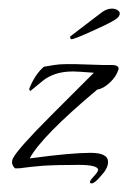

<svg xmlns="http://www.w3.org/2000/svg" viewBox="-20 -389 298 446"><path d="M193 37Q189 37 189 34Q189 30 198.5 20Q208 10 208 5Q206 -6 163 -6Q112 -6 80 -4Q46 -1 36.5 0.5Q27 2 22 2H15Q10 -2 8 -10V-13Q8 -17 10 -21Q21 -43 97 -119L198 -220Q160 -223 150 -223Q126 -223 108.5 -217Q91 -211 79 -201L51 -178Q48 -178 48 -183Q61 -216 82 -234Q93 -236 106 -238Q119 -240 133 -240H157Q163 -240 171 -239.5Q179 -239 187 -239L220 -238H239Q258 -238 255 -227Q250 -211 235 -197Q220 -183 206 -181Q76 -72 49 -21Q100 -28 135 -31Q170 -34 190 -34Q231 -34 231 -13Q231 2 215 19Q200 37 193 37ZM145 -298Q143 -300 143 -302V-304L144 -305L216 -360Q228 -369 240 -369Q249 -369 255 -364Q261 -359 256 -351Q251 -342 201 -320Q149 -296 145 -298Z"/></svg>

Font: Lovers Quarrel
Style: Regular
Weight: 400
Designer: Robert E. Leuschke
Foundry: Robert E. Leuschke
Version: Version 1.010; ttfautohint (v1.8.3)